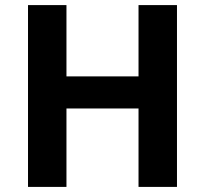

<svg xmlns="http://www.w3.org/2000/svg" viewBox="-20 -734 805 754"><path d="M90 -714H241V-434H524V-714H675V0H524V-308H241V0H90Z"/></svg>

Font: OpenSansMMV
Style: Bold
Weight: 700
Foundry: Ascender Corporation
Version: Version 4.001